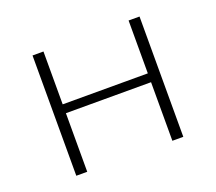

<svg xmlns="http://www.w3.org/2000/svg" viewBox="-86 -578 780 693"><g transform="rotate(-20 303.5 -231.0)"><path d="M509 -462V0H467V-225H140V0H98V-462H140V-259H467V-462Z"/></g></svg>

Font: Ysabeau SC Light
Style: Regular
Weight: 300
Designer: Christian Thalmann (Catharsis Fonts)
Version: Version 0.003